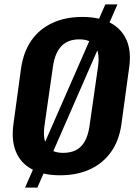

<svg xmlns="http://www.w3.org/2000/svg" viewBox="-20 -787 625 873"><path d="M253 10Q176 10 125 -17.5Q74 -45 52.5 -97Q31 -149 41 -222L76 -478Q87 -552 123 -603.5Q159 -655 218 -682.5Q277 -710 354 -710Q432 -710 483 -682.5Q534 -655 556 -603.5Q578 -552 567 -478L532 -222Q522 -149 485.5 -97Q449 -45 390 -17.5Q331 10 253 10ZM267 -92Q320 -92 349 -122Q378 -152 387 -214L426 -486Q434 -547 413 -577.5Q392 -608 340 -608Q289 -608 259.5 -577.5Q230 -547 221 -486L182 -214Q174 -152 195 -122Q216 -92 267 -92ZM514 -767 150 66H94L459 -767Z"/></svg>

Font: Pathway Extreme Condensed
Style: Bold Italic
Weight: 700
Width: 3
Italic angle: -8°
Version: Version 1.001;gftools[0.9.26]